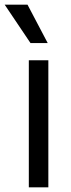

<svg xmlns="http://www.w3.org/2000/svg" viewBox="-47 -804 304 824"><path d="M76.7 -545.5H160.5V0H76.7ZM-27 -784.1H71L157.7 -619.3H83.8Z"/></svg>

Font: Fast_Sans
Style: Regular
Weight: 400
Designer: Rasmus Andersson
Foundry: rsms
Version: Version 3.018;git-588b23468